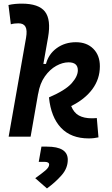

<svg xmlns="http://www.w3.org/2000/svg" viewBox="-20 -763 626 1072"><path d="M475.1 9.8Q377 9.8 320.8 -49.3Q264.6 -108.4 253.4 -219.2Q345.2 -258.8 379.9 -297.9Q414.6 -336.9 414.6 -370.6Q414.6 -415 362.8 -415Q329.6 -415 293.9 -395.3Q258.3 -375.5 230.5 -336.4Q202.6 -297.4 192.9 -238.3V-240.2L150.9 0H28.3L125.5 -552.2Q132.8 -594.2 122.3 -613.5Q111.8 -632.8 83 -632.8Q72.3 -632.8 61.5 -631.6Q50.8 -630.4 40.5 -627.4L27.3 -734.9Q45.9 -739.3 64.5 -741Q83 -742.7 101.6 -742.7Q196.3 -742.7 231 -698.2Q265.6 -653.8 248.5 -555.2L222.2 -406.2H236.8Q251 -460.9 296.6 -494.1Q342.3 -527.3 403.8 -527.3Q464.4 -527.3 501 -490.7Q537.6 -454.1 537.6 -393.1Q537.6 -321.8 495.6 -265.1Q453.6 -208.5 377.4 -170.9Q392.1 -133.8 420.4 -118.2Q448.7 -102.5 492.7 -102.5Q502.4 -102.5 508.3 -103Q514.2 -103.5 520.5 -104L529.8 3.9Q517.6 6.3 504.9 8.1Q492.2 9.8 475.1 9.8ZM242.2 289.1 176.8 231.9Q211.9 207 233.2 189Q254.4 170.9 254.4 155.8Q254.4 140.6 228 140.6H196.3L211.4 55.7H242.2Q358.4 55.7 358.4 128.9Q358.4 176.3 324 215.3Q289.6 254.4 242.2 289.1Z"/></svg>

Font: Cascadia Code NF SemiBold
Style: Italic
Weight: 600
Italic angle: -10°
Monospace: yes
Designer: Aaron Bell
Foundry: Saja Typeworks
Version: Version 2404.023; ttfautohint (v1.8.4)